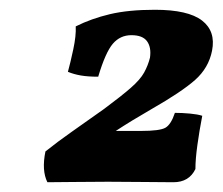

<svg xmlns="http://www.w3.org/2000/svg" viewBox="-20 -782 456 393"><path d="M297 -762Q365 -762 393.5 -740Q422 -718 414 -678Q407 -643 379.5 -618.5Q352 -594 289 -558Q249 -535 217 -514H269Q307 -514 318.5 -520.5Q330 -527 338 -551Q353 -551 369 -549.5Q385 -548 394 -545Q388 -514 384 -485Q380 -456 380 -436Q367 -409 335 -409Q311 -409 273.5 -409.5Q236 -410 201 -410Q165 -410 131 -409.5Q97 -409 77 -409Q65 -433 73 -472Q98 -492 126.5 -512Q155 -532 193 -559Q228 -585 247.5 -602Q267 -619 275 -633.5Q283 -648 287 -664Q290 -685 281 -697.5Q272 -710 249 -710Q226 -710 211 -692.5Q196 -675 181 -625Q160 -625 145.5 -627.5Q131 -630 119 -635Q124 -653 130 -681Q136 -709 135 -728Q167 -744 205 -753Q243 -762 297 -762Z"/></svg>

Font: Vollkorn ExtraBold
Style: Italic
Weight: 800
Italic angle: -11°
Designer: Friedrich Althausen
Foundry: Friedrich Althausen
Version: Version 5.000; ttfautohint (v1.8.3)